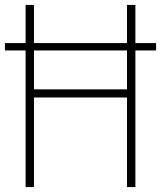

<svg xmlns="http://www.w3.org/2000/svg" viewBox="-22 -760 654 780"><path d="M82 0V-555H-2V-585H82V-740H116V-585H494V-740H528V-585H612V-555H528V0H494V-364H116V0ZM116 -397H494V-555H116Z"/></svg>

Font: Encode Sans Cnd Th
Style: Regular
Weight: 100
Width: 3
Designer: Multiple Designers
Foundry: Impallari Type
Version: Version 3.002; ttfautohint (v1.8.3) -l 8 -r 50 -G 200 -x 14 